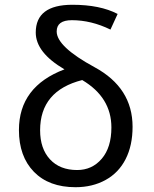

<svg xmlns="http://www.w3.org/2000/svg" viewBox="-20 -762 641 797"><path d="M293.5 15.1Q183.1 15.1 120.8 -48.8Q58.6 -112.8 58.6 -222.2Q58.6 -402.8 247.6 -474.1Q128.4 -543.9 128.4 -627Q128.4 -742.2 280.3 -742.2Q395.5 -742.2 468.3 -704.1L438.5 -639.2Q358.9 -678.2 278.3 -678.2Q215.3 -678.2 215.3 -631.3Q215.3 -568.4 372.8 -482.9Q530.3 -397.5 530.3 -235.8Q530.3 -158.2 501.5 -101.6Q472.7 -44.9 418.2 -14.9Q363.8 15.1 293.5 15.1ZM300.3 -56.2Q362.3 -56.2 402.3 -103Q442.4 -149.9 442.4 -232.9Q442.4 -357.9 321.3 -429.7Q146.5 -385.3 146.5 -221.2Q146.5 -145 187.5 -100.6Q228.5 -56.2 300.3 -56.2Z"/></svg>

Font: Cadman
Style: Regular
Weight: 400
Designer: Paul James MIller
Foundry: High-Logic / Made with FontCreator
Version: Version 2.114;March 28, 2021;FontCreator 13.0.0.2683 64-bit